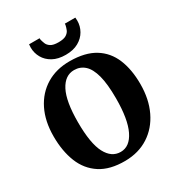

<svg xmlns="http://www.w3.org/2000/svg" viewBox="-228 -1129 1186 1284"><g transform="rotate(-30 365.5 -487.5)"><path d="M361 11Q243.5 12 169.5 -36Q95.5 -84 61 -170.2Q26.5 -256.5 26.5 -370.5Q26.5 -487 69.2 -573Q112 -659 189.5 -706Q267 -753 371.5 -752.5Q489 -752 562.5 -706.8Q636 -661.5 670.2 -579Q704.5 -496.5 704.5 -384Q704.5 -267.5 662 -178.8Q619.5 -90 542.2 -40Q465 10 361 11ZM366 -686.5Q295.5 -686.5 255.2 -609Q215 -531.5 215 -371Q215 -207 254.8 -131.5Q294.5 -56 364.5 -56Q435 -56 475.2 -139Q515.5 -222 515.5 -383Q515.5 -493 497.8 -559.5Q480 -626 446.5 -656.2Q413 -686.5 366 -686.5ZM371 -802Q312.5 -802 272.2 -824.2Q232 -846.5 211.5 -883Q191 -919.5 191 -961.5Q191 -975.5 192.5 -986H273.5Q273.5 -984 273.8 -980.5Q274 -977 274.5 -973.5Q278 -959.5 284.8 -942Q291.5 -924.5 311 -911.8Q330.5 -899 371 -899Q411.5 -899 431 -911.5Q450.5 -924 457.5 -941.5Q464.5 -959 467.5 -973.5Q468.5 -977 468.5 -980.5Q468.5 -984 468.5 -986H549.5Q551 -975.5 551 -962Q551 -920 530.2 -883.5Q509.5 -847 469.5 -824.5Q429.5 -802 371 -802Z"/></g></svg>

Font: Merriweather Black
Style: Regular
Weight: 900
Designer: Eben Sorkin
Foundry: Eben Sorkin
Version: Version 2.200;gftools[0.9.31]